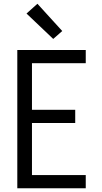

<svg xmlns="http://www.w3.org/2000/svg" viewBox="-20 -1001 540 1021"><path d="M72 0V-735H436V-665H150V-417H380V-347H150V-70H436V0ZM263 -794 121 -929 179 -981 311 -836Z"/></svg>

Font: Iosevka www.saffi
Style: Regular
Weight: 400
Monospace: yes
Designer: Belleve Invis
Foundry: Belleve Invis
Version: Version 22.0.2; ttfautohint (v1.8.3)